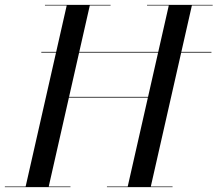

<svg xmlns="http://www.w3.org/2000/svg" viewBox="-60 -770 895 790"><path d="M110 -553.5V-556.5H810V-553.5ZM207 -368.5V-371.5H567V-368.5ZM395 -747.5H309.5L140.5 -2.5H230V0H-40V-2.5H45.5L214.5 -747.5H125V-750H395ZM815 -750V-747.5H729.5L560.5 -2.5H650V0H380V-2.5H465.5L634.5 -747.5H545V-750Z"/></svg>

Font: Bodoni Moda 72pt
Style: Italic
Weight: 400
Italic angle: -13°
Designer: Owen Earl
Foundry: indestructible type
Version: Version 2.005